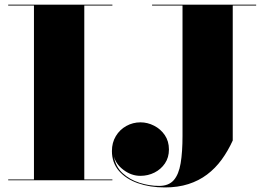

<svg xmlns="http://www.w3.org/2000/svg" viewBox="-20 -770 1130 820"><path d="M15 0V-3.5H125V-746.5H15V-750H460V-746.5H340V-3.5H460V0ZM1074 -750V-746.5H974V-170Q953.5 -125 926.5 -88Q899.5 -51 864.2 -24.5Q829 2 784.5 16.2Q740 30.5 684 30.5Q620.5 30.5 569.2 12.5Q518 -5.5 488 -40.2Q458 -75 458 -125Q458 -161 474.8 -188.8Q491.5 -216.5 519.5 -232Q547.5 -247.5 580 -247.5Q610 -247.5 638 -233.2Q666 -219 683.8 -193Q701.5 -167 701.5 -131.5Q701.5 -97.5 684.5 -72.2Q667.5 -47 639.8 -33Q612 -19 579.5 -19Q541.5 -19 508.2 -43.8Q475 -68.5 466.5 -102Q473.5 -58 504 -30.2Q534.5 -2.5 576.2 10.8Q618 24 659.5 24Q700.5 24 722 -0.5Q743.5 -25 751.5 -72.8Q759.5 -120.5 759.5 -190V-746.5H629.5V-750Z"/></svg>

Font: Bodoni Moda 48pt Black
Style: Regular
Weight: 900
Designer: Owen Earl
Foundry: indestructible type
Version: Version 2.004